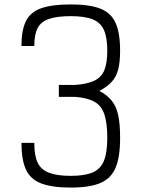

<svg xmlns="http://www.w3.org/2000/svg" viewBox="-20 -834 640 868"><path d="M300 14Q216 14 167 -4.5Q118 -23 97.5 -67Q77 -111 77 -188H135Q135 -131 150 -99Q165 -67 201.5 -53Q238 -39 300 -39Q363 -39 399 -54.5Q435 -70 450 -107.5Q465 -145 465 -210Q465 -277 452 -316.5Q439 -356 407 -374Q375 -392 320 -396H246V-450H320Q375 -454 407 -469.5Q439 -485 452 -517.5Q465 -550 465 -605Q465 -664 450 -698Q435 -732 399 -746.5Q363 -761 300 -761Q238 -761 201.5 -748.5Q165 -736 150 -707Q135 -678 135 -626H77Q77 -698 97.5 -739Q118 -780 167 -797Q216 -814 300 -814Q385 -814 433.5 -795Q482 -776 502.5 -730.5Q523 -685 523 -605Q523 -554 514.5 -520.5Q506 -487 485 -464Q464 -441 429 -423Q464 -405 485 -379Q506 -353 514.5 -313Q523 -273 523 -210Q523 -124 502.5 -75.5Q482 -27 433.5 -6.5Q385 14 300 14Z"/></svg>

Font: Victor Mono Thin ExtraLight
Style: Regular
Weight: 250
Monospace: yes
Version: Version 1.561;gftools[0.9.30]